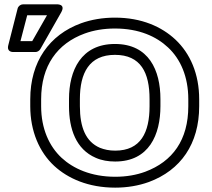

<svg xmlns="http://www.w3.org/2000/svg" viewBox="-20 -827 972 882"><path d="M845 -339C845 -184 773 -85 647 -38C606 -23 560 -15 509 -15C398 -15 316 -53 263 -102C206 -155 169 -236 169 -339V-371C169 -525 243 -627 369 -673C410 -688 457 -696 508 -696C619 -696 699 -659 752 -609C809 -556 845 -475 845 -371ZM895 -339V-371C895 -487 854 -581 786 -645C723 -704 631 -746 508 -746C452 -746 399 -737 352 -720C207 -667 119 -544 119 -371V-339C119 -224 161 -128 229 -65C292 -7 386 35 509 35C565 35 617 26 664 9C810 -45 895 -166 895 -339ZM509 -85C665 -85 717 -209 717 -339V-372C717 -504 664 -625 508 -625C352 -625 297 -503 297 -372V-339C297 -235 329 -141 420 -102C447 -90 477 -85 509 -85ZM509 -135C482 -135 459 -140 439 -148C374 -176 347 -242 347 -339V-372C347 -492 390 -575 508 -575C627 -575 667 -493 667 -372V-339C667 -219 627 -135 509 -135ZM105 -757H196L128 -638H74ZM85 -807C75 -807 64 -799 61 -788L18 -619C10 -587 39 -588 42 -588H143C151 -588 160 -593 165 -601L261 -770C284 -811 239 -807 239 -807Z"/></svg>

Font: Asimov
Style: XWidOu
Weight: 500
Designer: Google
Version: Version 2.000980; 2014